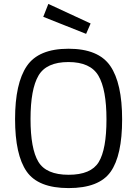

<svg xmlns="http://www.w3.org/2000/svg" viewBox="-20 -951 700 981"><path d="M136 -343Q136 -191 176 -124.5Q216 -58 330.5 -58Q445 -58 484.5 -123Q524 -188 524 -341Q524 -494 483 -564Q442 -634 329.5 -634Q217 -634 176.5 -564.5Q136 -495 136 -343ZM604 -341Q604 -156 545 -73Q486 10 330.5 10Q175 10 116 -75Q57 -160 57 -342.5Q57 -525 117 -613.5Q177 -702 330 -702Q483 -702 543.5 -614Q604 -526 604 -341ZM227 -931 443 -831 420 -778 201 -865Z"/></svg>

Font: Titillium Web
Style: Regular
Weight: 400
Version: Version 1.002;PS 57.000;hotconv 1.0.70;makeotf.lib2.5.55311